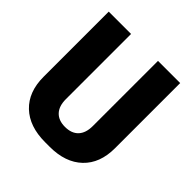

<svg xmlns="http://www.w3.org/2000/svg" viewBox="-186 -824 973 973"><g transform="rotate(45 300.0 -338.0)"><path d="M284 10Q171 10 107.5 -50.5Q44 -111 44 -219V-686H204V-219Q204 -169 229 -142.5Q254 -116 300 -116Q347 -116 372 -142.5Q397 -169 397 -219V-686H556V-219Q556 -111 492.5 -50.5Q429 10 317 10Z"/></g></svg>

Font: Chivo Mono
Style: Bold
Weight: 700
Monospace: yes
Designer: Hector Gatti
Foundry: Omnibus-Type
Version: Version 1.008; ttfautohint (v1.8.4.7-5d5b)